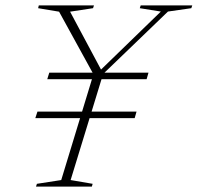

<svg xmlns="http://www.w3.org/2000/svg" viewBox="-20 -695 736 715"><path d="M200 -651.5 122 -664.5 124.5 -675H330L326.5 -664.5L241 -651.5L361 -427L347.5 -427.5L579 -652L500.5 -664.5L504 -675H696L692.5 -664.5L605.5 -652L364 -419.5L243 -24.5L325 -10.5L322 0H114L117.5 -10.5L208 -24.5L328 -418.5ZM488.5 -279.5 481.5 -255H111.5L119.5 -279.5ZM533 -424.5 526 -400H156L163.5 -424.5Z"/></svg>

Font: Newsreader 24pt ExtraLight
Style: Italic
Weight: 250
Italic angle: -17°
Designer: Hugues Gentile
Foundry: Production Type
Version: Version 1.003